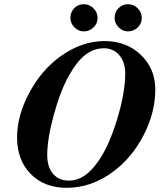

<svg xmlns="http://www.w3.org/2000/svg" viewBox="-20 -873 762 911"><path d="M476.1 -678.2Q579.6 -678.2 648.2 -612.8Q716.8 -547.4 716.8 -448.2Q716.8 -339.4 661.6 -231.9Q606.4 -124.5 515.1 -57.1Q413.6 18.1 295.9 18.1Q190.4 18.1 125.7 -47.6Q61 -113.3 61 -220.2Q61 -323.2 117.7 -430.4Q174.3 -537.6 263.2 -603Q366.2 -678.2 476.1 -678.2ZM473.1 -644Q424.8 -644 384.5 -612.5Q344.2 -581.1 307.1 -514.2Q266.6 -442.9 235.4 -328.6Q204.1 -214.4 204.1 -137.2Q204.1 -81.1 231.4 -48.6Q258.8 -16.1 306.2 -16.1Q346.2 -16.1 380.4 -39.1Q414.6 -62 449.2 -111.8Q498.5 -184.1 536.4 -309.1Q574.2 -434.1 574.2 -524.9Q574.2 -578.1 546.1 -611.1Q518.1 -644 473.1 -644ZM377 -853Q404.3 -853 423.6 -833.7Q442.9 -814.5 442.9 -787.1Q442.9 -761.2 423.3 -742.7Q403.8 -724.1 377 -724.1Q352.1 -724.1 333 -743.4Q314 -762.7 314 -788.1Q314 -815.4 332.3 -834.2Q350.6 -853 377 -853ZM586.9 -853Q614.3 -853 633.5 -833.7Q652.8 -814.5 652.8 -787.1Q652.8 -761.2 633.3 -742.7Q613.8 -724.1 586.9 -724.1Q562 -724.1 543 -743.4Q523.9 -762.7 523.9 -788.1Q523.9 -815.4 542.2 -834.2Q560.5 -853 586.9 -853Z"/></svg>

Font: Accordance
Style: Bold-Italic
Weight: 700
Italic angle: -11°
Version: Version 1.2 (build January 31, 2020) Miklal Software Solutio